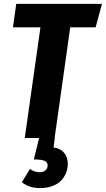

<svg xmlns="http://www.w3.org/2000/svg" viewBox="-20 -713 547 992"><path d="M64 -692.9H506.8L474.1 -571.8H342.8L262.2 0H263.2L256.8 48.8Q292 53.7 311 76.2Q330.1 98.6 330.1 133.8Q330.1 150.9 325.7 167.5Q321.3 184.1 310.8 200.7Q300.3 217.3 284.4 230Q268.6 242.7 243.4 250.7Q218.3 258.8 187 258.8Q128.9 258.8 92.8 228L134.8 160.2Q158.7 176.8 184.1 176.8Q202.1 176.8 213.9 168Q225.6 159.2 226.1 142.1Q226.6 125 210.2 117.9Q193.8 110.8 154.8 110.8L182.1 0H107.9L189 -571.8H46.9Z"/></svg>

Font: Fira Sans Compressed
Style: Bold Italic
Weight: 700
Width: 3
Italic angle: -8°
Designer: Carrois Corporate & Edenspiekermann AG
Foundry: Carrois Corporate GbR & Edenspiekermann AG
Version: Version 4.203;PS 004.203;hotconv 1.0.88;makeotf.lib2.5.64775